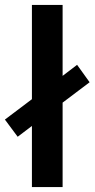

<svg xmlns="http://www.w3.org/2000/svg" viewBox="-38 -762 385 782"><path d="M92 0V-249L34 -205L-18 -275L92 -358V-742H217V-453L276 -498L327 -427L217 -344V0Z"/></svg>

Font: Montserrat Thin SemiBold
Style: Regular
Weight: 600
Version: Version 9.000